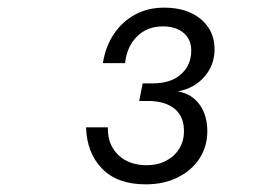

<svg xmlns="http://www.w3.org/2000/svg" viewBox="-20 -777 690 502"><path d="M205 -444H262Q261 -399 289 -372Q317 -345 364 -345Q392 -345 414 -356.5Q436 -368 448.5 -388Q461 -408 461 -434Q461 -473 436 -493Q411 -513 367 -513H344L353 -559H379Q427 -559 453.5 -583Q480 -607 480 -645Q480 -674 460 -691Q440 -708 406 -708Q365 -708 338.5 -682Q312 -656 307 -612H249Q256 -656 278 -688.5Q300 -721 333.5 -739Q367 -757 409 -757Q449 -757 478.5 -743.5Q508 -730 524.5 -705.5Q541 -681 541 -648Q541 -607 514.5 -576.5Q488 -546 445 -538Q481 -532 501.5 -504Q522 -476 522 -434Q522 -394 501.5 -362.5Q481 -331 444.5 -313Q408 -295 361 -295Q287 -295 247 -336Q207 -377 205 -444Z"/></svg>

Font: Azeret Mono Light
Style: Italic
Weight: 300
Italic angle: -12°
Designer: Martin Vácha
Foundry: Displaay
Version: Version 1.000; Glyphs 3.0.3, build 3074